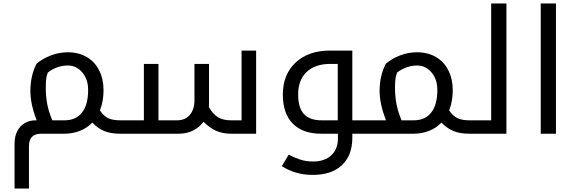

<svg xmlns="http://www.w3.org/2000/svg" viewBox="-20 -780 3363 1120"><path d="M220.2 0Q148.9 0 148.9 73.2V319.8H64.9V58.1Q64.9 14.6 81.1 -15.6Q97.2 -45.9 124.8 -62Q152.3 -78.1 187 -78.1H193.8Q157.2 -173.3 157.2 -249Q157.2 -337.9 192.9 -408.2Q230 -439 277.3 -457Q324.7 -475.1 376 -475.1Q438.5 -475.1 485.8 -447.5Q533.2 -419.9 558.6 -369.1Q584 -318.4 584 -253.9Q584 -189.9 563 -136.2Q585 -102.5 611.8 -90.3Q638.7 -78.1 681.2 -78.1H686Q690.9 -78.1 690.9 -74.2V-4.9Q690.9 0 686 0H681.2Q627.9 0 590.3 -14.6Q552.7 -29.3 518.1 -64.9Q486.3 -31.7 444.1 -15.9Q401.9 0 356 0ZM247.1 -266.1Q247.1 -219.7 255.1 -175Q263.2 -130.4 285.2 -78.1H356Q422.9 -78.1 458.5 -123.5Q494.1 -168.9 494.1 -254.9Q494.1 -317.9 459.7 -357.9Q425.3 -397.9 376 -397.9Q313 -397.9 258.8 -356.9Q250.5 -335.9 248.8 -314.2Q247.1 -292.5 247.1 -266.1Z M1328.1 0Q1283.2 0 1245.4 -14.9Q1207.5 -29.8 1167 -69.8Q1145 -39.1 1108.4 -19.5Q1071.8 0 1021 0H676.3Q671.4 0 671.4 -4.9V-74.2Q671.4 -78.1 676.3 -78.1H819.3V-407.2H904.3V-78.1H1012.2Q1060.5 -78.1 1087.4 -110.1Q1114.3 -142.1 1114.3 -193.8V-407.2H1199.2V-167L1198.2 -155.8Q1223.1 -112.8 1252.7 -95.5Q1282.2 -78.1 1328.1 -78.1H1389.2V-484.9H1474.1V0Z M1950.2 -78.1V-407.2H1907.2Q1818.4 -407.2 1768.8 -360.4Q1719.2 -313.5 1719.2 -229Q1719.2 -150.9 1753.2 -114.5Q1787.1 -78.1 1856 -78.1ZM2035.2 23.9Q2035.2 126 1974.9 183.1Q1914.6 240.2 1804.2 240.2Q1702.1 240.2 1624 189L1664.1 122.1Q1696.3 139.2 1730.5 150.6Q1764.6 162.1 1806.2 162.1Q1874 162.1 1912.6 125.7Q1951.2 89.4 1951.2 28.8V0H1853Q1746.6 0 1688.2 -58.6Q1629.9 -117.2 1629.9 -228Q1629.9 -345.7 1704.6 -415.3Q1779.3 -484.9 1904.3 -484.9H2035.2V-78.1H2117.2Q2122.1 -78.1 2122.1 -74.2V-4.9Q2122.1 0 2117.2 0H2035.2Z M2107.4 0Q2102.5 0 2102.5 -4.9V-74.2Q2102.5 -78.1 2107.4 -78.1H2231.4Q2194.3 -174.8 2194.3 -249Q2194.3 -338.4 2230.5 -408.2Q2267.1 -439 2314.5 -457Q2361.8 -475.1 2413.1 -475.1Q2475.6 -475.1 2522.9 -447.5Q2570.3 -419.9 2595.7 -369.1Q2621.1 -318.4 2621.1 -253.9Q2621.1 -189.9 2600.1 -136.2Q2621.6 -103.5 2648.2 -90.8Q2674.8 -78.1 2718.3 -78.1H2723.1Q2728.5 -78.1 2728.5 -74.2V-4.9Q2728.5 0 2723.1 0H2718.3Q2665 0 2627.4 -14.6Q2589.8 -29.3 2555.2 -64.9Q2523.4 -31.7 2481.2 -15.9Q2439 0 2393.1 0ZM2284.2 -266.1Q2284.2 -219.7 2292.5 -175Q2300.8 -130.4 2322.3 -78.1H2393.1Q2460 -78.1 2495.6 -123.5Q2531.2 -168.9 2531.2 -254.9Q2531.2 -317.9 2496.8 -357.9Q2462.4 -397.9 2413.1 -397.9Q2381.3 -397.9 2350.8 -386.7Q2320.3 -375.5 2296.4 -356.9Q2288.1 -335.9 2286.1 -314.2Q2284.2 -292.5 2284.2 -266.1Z M2713.4 0Q2708.5 0 2708.5 -4.9V-74.2Q2708.5 -78.1 2713.4 -78.1H2845.2V-759.8H2934.1V0Z M3134.3 -759.8H3223.1V0H3134.3Z"/></svg>

Font: Noto Kufi Arabic
Style: Regular
Weight: 400
Designer: Monotype Design team
Foundry: Monotype Imaging Inc.
Version: Version 1.02